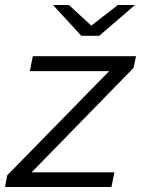

<svg xmlns="http://www.w3.org/2000/svg" viewBox="-31 -752 567 772"><path d="M506 -479 96 -59H429L417 0H-11L-2 -47L408 -466H89L101 -526H516ZM512 -732 368 -608H296L182 -732H246L336 -649L443 -732Z"/></svg>

Font: Idrija
Style: Italic
Weight: 400
Italic angle: -11.3°
Designer: Julieta Ulanovsky
Foundry: Julieta Ulanovsky
Version: Version 7.200